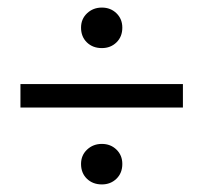

<svg xmlns="http://www.w3.org/2000/svg" viewBox="-20 -583 537 507"><path d="M34 -299V-361H463V-299ZM194 -150Q194 -173 210 -188Q226 -203 249 -203Q272 -203 287.5 -188Q303 -173 303 -150Q303 -126 287.5 -111Q272 -96 249 -96Q225 -96 209.5 -111Q194 -126 194 -150ZM194 -510Q194 -533 210 -548Q226 -563 249 -563Q272 -563 287.5 -548Q303 -533 303 -510Q303 -486 287.5 -471Q272 -456 249 -456Q225 -456 209.5 -471Q194 -486 194 -510Z"/></svg>

Font: RibengUni
Style: Regular
Weight: 400
Designer: (1) Dr. Andrew Glass (Program Manager at Microsoft Corporation)
(2) Bivuti Chakma (Suz Moriz)
(3) Paul D. Hunt (Adobe Co
Foundry: Bivuti Chakma and Jyoti Chakma
Version: Version 1.2020